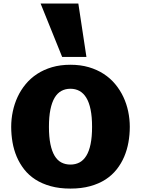

<svg xmlns="http://www.w3.org/2000/svg" viewBox="-20 -1079 818 1113"><path d="M388.2 14.2Q324.2 14.2 273.9 0.2Q223.6 -13.7 185.3 -38.3Q147 -63 120.4 -96.9Q93.8 -130.9 76.9 -170.7Q60.1 -210.4 52.5 -254.4Q44.9 -298.3 44.9 -343.8Q44.9 -388.7 54.2 -432.9Q63.5 -477.1 82 -517.1Q100.6 -557.1 128.9 -591.3Q157.2 -625.5 195.3 -650.4Q233.4 -675.3 281.5 -689.5Q329.6 -703.6 388.2 -703.6Q446.8 -703.6 494.9 -689.5Q543 -675.3 581.3 -650.4Q619.6 -625.5 647.9 -591.3Q676.3 -557.1 695.1 -517.1Q713.9 -477.1 723.1 -432.9Q732.4 -388.7 732.4 -343.8Q732.4 -298.3 724.6 -254.4Q716.8 -210.4 700 -170.7Q683.1 -130.9 656.2 -96.9Q629.4 -63 591.3 -38.3Q553.2 -13.7 502.7 0.2Q452.1 14.2 388.2 14.2ZM263.7 -343.8Q263.7 -285.2 272.2 -243.7Q280.8 -202.1 296.6 -175.8Q312.5 -149.4 335.7 -137.2Q358.9 -125 388.2 -125Q417.5 -125 440.7 -137.2Q463.9 -149.4 480.2 -175.8Q496.6 -202.1 505.1 -243.7Q513.7 -285.2 513.7 -343.8Q513.7 -402.3 505.1 -444.1Q496.6 -485.8 480.2 -512.5Q463.9 -539.1 440.7 -551.8Q417.5 -564.5 388.2 -564.5Q358.9 -564.5 335.7 -551.8Q312.5 -539.1 296.6 -512.5Q280.8 -485.8 272.2 -444.1Q263.7 -402.3 263.7 -343.8ZM340.3 -749 215.3 -1058.6H434.1L481 -749Z"/></svg>

Font: Candal
Style: Regular
Weight: 400
Designer: vernon adams
Foundry: vernon adams
Version: Version 1.000